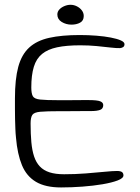

<svg xmlns="http://www.w3.org/2000/svg" viewBox="-20 -768 601 822"><path d="M241.5 34.5Q174.5 34.5 134 10.5Q93.5 -13.5 74 -60.8Q54.5 -108 48.5 -178Q46.5 -196.5 45.8 -216Q45 -235.5 44.5 -256.5Q44 -277.5 44 -300.5V-347Q44 -429 58.2 -481.8Q72.5 -534.5 104.8 -564.2Q137 -594 190.5 -606Q244 -618 321.5 -618Q358.5 -618 393 -615.2Q427.5 -612.5 454.5 -607.2Q481.5 -602 497.2 -595Q513 -588 513 -579Q513 -571 508 -567Q503 -563 494 -562Q479 -561.5 453 -564.5Q427 -567.5 393.8 -570.8Q360.5 -574 323.5 -574Q264.5 -574 224.5 -565.5Q184.5 -557 160 -537Q135.5 -517 124.8 -481.8Q114 -446.5 114 -393.5Q114 -368 120.5 -356.2Q127 -344.5 152 -341.8Q177 -339 233 -339H260.5Q278 -339 297.8 -339.2Q317.5 -339.5 334.5 -339.5H359Q396.5 -339.5 409.2 -334.2Q422 -329 422 -318Q422 -302.5 408.5 -297.5Q395 -292.5 369.5 -292.5H340.5Q323.5 -292.5 304.5 -292.2Q285.5 -292 268 -292H236.5Q179 -292 152.2 -289.5Q125.5 -287 118.2 -275.8Q111 -264.5 111 -239.5Q111 -194.5 114.2 -159.2Q117.5 -124 126 -98.2Q134.5 -72.5 150.5 -55.5Q166.5 -38.5 192 -30.2Q217.5 -22 254.5 -22Q302 -22 346.8 -25.5Q391.5 -29 427 -32.5Q462.5 -36 481 -36Q495.5 -36 502 -31.5Q508.5 -27 508.5 -17Q508.5 -5 483.8 4.5Q459 14 419.2 20.8Q379.5 27.5 332.8 31Q286 34.5 241.5 34.5ZM286 -662.5Q263 -662.5 244.2 -674Q225.5 -685.5 225.5 -706Q225.5 -718 234 -727.2Q242.5 -736.5 255.8 -742Q269 -747.5 282 -747.5Q296 -747.5 309 -741Q322 -734.5 330.2 -723.8Q338.5 -713 338.5 -699.5Q338.5 -679.5 323 -671Q307.5 -662.5 286 -662.5Z"/></svg>

Font: Gluten Thin ExtraLight
Style: Regular
Weight: 250
Version: Version 1.300